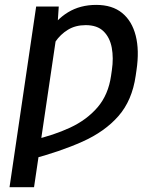

<svg xmlns="http://www.w3.org/2000/svg" viewBox="-20 -573 674 796"><path d="M216.8 -444.3 121.1 203.1H19.5L129.9 -545.9H223.6ZM175.3 -331.5 121.6 -293.5Q142.1 -375.5 176.8 -433.3Q211.4 -491.2 262 -522Q312.5 -552.7 378.9 -552.7Q445.3 -552.7 486.3 -519.3Q527.3 -485.8 542.7 -425Q558.1 -364.3 545.9 -282.2L542.5 -258.8Q527.8 -156.7 471.2 -92Q414.6 -27.3 321.8 14.2Q229 55.7 105 88.4L117.2 7.3Q201.2 -11.7 270.3 -43.7Q339.4 -75.7 384.3 -127.9Q429.2 -180.2 440.4 -258.8L443.8 -282.2Q451.2 -332.5 443.4 -375Q435.5 -417.5 409.4 -443.1Q383.3 -468.8 335.4 -468.8Q293 -468.8 261.7 -449.7Q230.5 -430.7 209.2 -399.4Q188 -368.2 175.3 -331.5Z"/></svg>

Font: Adwaita Sans
Style: Italic
Weight: 400
Italic angle: -9.39999°
Designer: Rasmus Andersson
Foundry: rsms
Version: Version 4.001;git-9221beed3